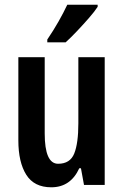

<svg xmlns="http://www.w3.org/2000/svg" viewBox="-20 -786 524 816"><path d="M425 -543V0H337L324 -71H317Q280 10 198 10Q125 10 91.5 -43.5Q58 -97 58 -189V-543H170V-219Q170 -90 227 -90Q278 -90 295.5 -133.5Q313 -177 313 -262V-543ZM395 -757Q382 -737 358 -709.5Q334 -682 307.5 -654Q281 -626 259 -606H181V-618Q208 -658 229 -695Q250 -732 266 -766H395Z"/></svg>

Font: Noto Sans Ethiopic ExtraCondensed SemiBold
Style: Regular
Weight: 600
Width: 2
Designer: Monotype Design Team
Foundry: Monotype Imaging Inc.
Version: Version 2.102; ttfautohint (v1.8.4.7-5d5b)